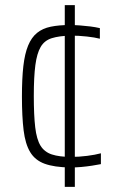

<svg xmlns="http://www.w3.org/2000/svg" viewBox="-20 -716 462 744"><path d="M251 -67Q190 -68 153 -81.5Q116 -95 97 -126.5Q78 -158 71.5 -211Q65 -264 65 -342Q65 -412 70.5 -460Q76 -508 89 -539.5Q102 -571 123.5 -588.5Q145 -606 176.5 -612.5Q208 -619 250 -619Q269 -619 289.5 -617.5Q310 -616 330 -613.5Q350 -611 367 -607V-566Q348 -571 316.5 -574.5Q285 -578 254 -578Q209 -577 180.5 -568Q152 -559 137.5 -534Q123 -509 117 -463.5Q111 -418 111 -344Q111 -269 116.5 -222.5Q122 -176 137 -151.5Q152 -127 181 -117.5Q210 -108 255 -108Q286 -108 317.5 -112Q349 -116 371 -122V-80Q356 -77 336.5 -74Q317 -71 295.5 -69Q274 -67 251 -67ZM231 8V-696H270V8Z"/></svg>

Font: Saira SemiCondensed ExtraLight
Style: Regular
Weight: 250
Width: 4
Designer: Hector Gatti with collaboration of the Omnibus-Type team
Foundry: Omnibus-Type
Version: Version 1.101